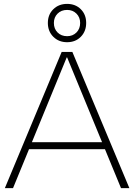

<svg xmlns="http://www.w3.org/2000/svg" viewBox="-20 -967 690 987"><path d="M5 0 297 -700H352L645 0H602L325 -672H323L47 0ZM115 -200V-236H530V-200ZM325 -750Q282 -750 254 -778Q226 -806 226 -849Q226 -892 254 -919.5Q282 -947 325 -947Q368 -947 395.5 -919.5Q423 -892 423 -849Q423 -806 395.5 -778Q368 -750 325 -750ZM325 -781Q354 -781 373 -800Q392 -819 392 -849Q392 -878 373 -897Q354 -916 325 -916Q295 -916 276 -897Q257 -878 257 -849Q257 -819 276 -800Q295 -781 325 -781Z"/></svg>

Font: REM Thin
Style: Regular
Weight: 250
Designer: Octavio Pardo
Foundry: Ashler Design
Version: Version 1.005;gftools[0.9.28]